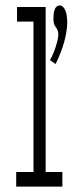

<svg xmlns="http://www.w3.org/2000/svg" viewBox="-20 -691 290 711"><path d="M40 0V-54H104V-611H43V-665H149V-54H211V0ZM186 -454 165 -468Q177 -489 186.5 -518.5Q196 -548 196 -563Q196 -579 186.5 -590.5Q177 -602 178 -624Q178 -671 202 -671Q212 -671 220.5 -655.5Q229 -640 229 -605Q228 -573 217.5 -535Q207 -497 186 -454Z"/></svg>

Font: Inconsolata UltraCondensed
Style: Regular
Weight: 400
Width: 1
Monospace: yes
Designer: Raph Levien, Cyreal, Brenton Simpson
Foundry: Raph Levien, Cyreal, Google
Version: Version 3.000; ttfautohint (v1.8.2.53-6de2)